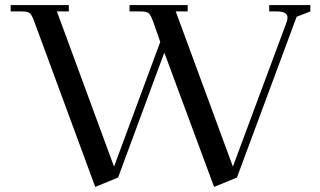

<svg xmlns="http://www.w3.org/2000/svg" viewBox="-20 -722 1261 756"><path d="M22 -677V-702H251V-677H204L429 -66L611 -557L583 -637Q574 -662 566 -669.5Q558 -677 534 -677H490V-702H719V-677H672L897 -66L1109 -636Q1112 -645 1112 -653Q1112 -677 1070 -677H1040V-702H1202V-677L1148 -656L913 -23L823 14L627 -515L445 -23L355 14L115 -637Q106 -662 98 -669.5Q90 -677 66 -677Z"/></svg>

Font: Dihjauti
Style: Bold
Weight: 700
Designer: T. Christopher White
Version: Version 3.0.0